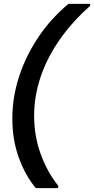

<svg xmlns="http://www.w3.org/2000/svg" viewBox="-20 -831 488 996"><path d="M166 145Q112 81 78 -12Q44 -105 44 -216Q44 -327 79.5 -435.5Q115 -544 181 -641Q213 -689 252 -731.5Q291 -774 335 -811H448L447 -800Q356 -720 290.5 -626.5Q225 -533 191 -433Q174 -382 165.5 -331.5Q157 -281 157 -231Q157 -127 190.5 -33.5Q224 60 283 134L280 145Z"/></svg>

Font: Rethink Sans SemiBold
Style: Italic
Weight: 600
Italic angle: -10°
Designer: The Rethink Sans project authors (Hans Thiessen). DM Sans designed by Colophon Foundry.
Foundry: Rethink Communications LLC
Version: Version 1.001